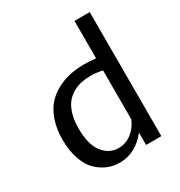

<svg xmlns="http://www.w3.org/2000/svg" viewBox="-183 -895 965 1032"><g transform="rotate(-30 300.0 -379.0)"><path d="M55.2 -249Q55.2 -316.4 74 -369.1Q92.8 -421.9 122.6 -453.6Q152.3 -485.4 193.4 -506.1Q234.4 -526.9 274.9 -534.4Q315.4 -542 359.9 -542Q397 -542 430.2 -537.6V-770H524.9V0H430.2V-77.1Q398.9 -35.6 355.7 -11.7Q312.5 12.2 261.2 12.2Q222.7 12.2 187.7 -2Q152.8 -16.1 122.3 -45.4Q91.8 -74.7 73.5 -127.2Q55.2 -179.7 55.2 -249ZM357.9 -471.2Q326.7 -471.2 299.6 -465.6Q272.5 -460 246.1 -445.1Q219.7 -430.2 201.2 -406.7Q182.6 -383.3 171.4 -345.2Q160.2 -307.1 160.2 -257.8Q160.2 -158.2 198.5 -108.6Q236.8 -59.1 294.9 -59.1Q339.8 -59.1 375.7 -86.7Q411.6 -114.3 430.2 -158.7V-462.4Q391.6 -471.2 357.9 -471.2Z"/></g></svg>

Font: Aurulent Sans Mono
Style: Regular
Weight: 400
Monospace: yes
Version: Version 2007.05.04